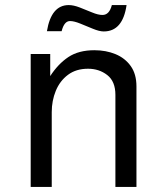

<svg xmlns="http://www.w3.org/2000/svg" viewBox="-20 -737 658 757"><path d="M101 0V-524H178V-437Q209 -485 249.5 -512Q290 -539 352 -539Q398 -539 435.5 -523.5Q473 -508 495.5 -476.5Q518 -445 518 -396V0H435V-363Q435 -416 403 -441Q371 -466 327 -466Q280 -466 248 -442Q216 -418 200 -379Q184 -340 184 -295V0ZM421 -717H479Q464 -613 389 -613Q372 -613 346.5 -623.5Q321 -634 296.5 -644Q272 -654 256 -654Q233 -654 223 -614H165Q182 -717 251 -717Q270 -717 294.5 -707.5Q319 -698 343 -688Q367 -678 384 -678Q411 -678 421 -717Z"/></svg>

Font: Fragment Mono
Style: Regular
Weight: 400
Monospace: yes
Designer: Wei Huang based on Nimbus Sans by URW Studio, based on Helvetica by Max Miedinger.
Foundry: Wei Huang
Version: Version 1.021; ttfautohint (v1.8.4.7-5d5b)